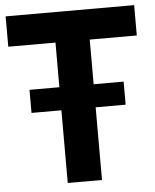

<svg xmlns="http://www.w3.org/2000/svg" viewBox="-53 -785 668 829"><g transform="rotate(-5 281.0 -370.0)"><path d="M207 0V-315H77.5V-415H207V-608.5H2.5V-740H559.5V-608.5H355.5V-415H485.5V-315H355.5V0Z"/></g></svg>

Font: Encode Sans Condensed Condensed
Style: Bold
Weight: 700
Width: 3
Designer: Multiple Designers
Foundry: Impallari Type
Version: Version 3.000; ttfautohint (v1.8.3) -l 8 -r 50 -G 200 -x 14 